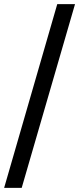

<svg xmlns="http://www.w3.org/2000/svg" viewBox="-26 -826 383 929"><path d="M251 -806H337L79 83H-6Z"/></svg>

Font: Bitter Pro SemiBold
Style: Regular
Weight: 600
Designer: Sol Matas, and Bitter project Authors
Foundry: Sol Matas
Version: Version 1.010